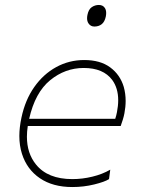

<svg xmlns="http://www.w3.org/2000/svg" viewBox="-20 -745 568 774"><path d="M271.5 9Q193 9 140.8 -26.5Q88.5 -62 68.5 -125Q58 -158 58 -197Q58 -231.5 66.5 -271Q81.5 -342 118 -394Q154.5 -446 206.5 -474.5Q258.5 -503 319.5 -503Q384.5 -503 424.5 -473.2Q464.5 -443.5 479 -394.5Q486.5 -367.5 486.5 -338Q486.5 -314 481.5 -288Q479.5 -277 475 -262.2Q470.5 -247.5 466.5 -237H92Q88.5 -214.5 88.5 -194Q88.5 -127 125 -82Q172.5 -23 271.5 -23Q312 -23 352.2 -32.8Q392.5 -42.5 424.5 -61L419.5 -23Q402.5 -12 360 -1.5Q317.5 9 271.5 9ZM317.5 -471Q242.5 -471 182 -421.5Q121.5 -372 97.5 -266H444.5Q449 -279.5 451.5 -293Q456.5 -318.5 456.5 -341Q456.5 -389.5 432.5 -422.5Q396.5 -471 317.5 -471ZM360.5 -638Q345 -638 336.5 -651Q331 -659.5 331 -671.5Q331 -677.5 332.5 -685Q337 -707.5 350 -716.2Q363 -725 378.5 -725Q395 -725 403 -712.5Q408 -704.5 408 -692.5Q408 -686 406.5 -678Q402 -657 390 -647.5Q378 -638 360.5 -638Z"/></svg>

Font: Heraclito Thin
Style: Italic
Weight: 100
Italic angle: -12°
Designer: Kostas Bartsokas (font) & Cristiano Sobral (main changes)
Foundry: Kostas Bartsokas (font) & Cristiano Sobral (main changes)
Version: Version 1.00;July 8, 2020;FontCreator 13.0.0.2655 64-bit